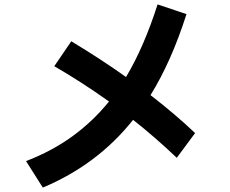

<svg xmlns="http://www.w3.org/2000/svg" viewBox="-20 -821 1040 870"><path d="M781 -106Q682 -200 583 -278Q422 -75 174 29L98 -91Q215 -136 307.5 -203Q400 -270 474 -361Q349 -450 226 -521L303 -634Q442 -550 551 -472Q632 -607 694 -801L825 -757Q756 -541 662 -390Q777 -301 864 -218Z"/></svg>

Font: IBM Plex Sans JP
Style: Bold
Weight: 700
Designer: Mike Abbink; Paul van der Laan; Pieter van Rosmalen; Wujin Sim; Yejin Wi; Jinhee Kim; Boomi Park; Yona Kim; Kichan Ma
Foundry: Sandoll Inc.
Version: Version 1.001